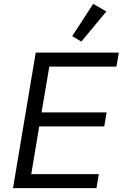

<svg xmlns="http://www.w3.org/2000/svg" viewBox="-20 -969 640 989"><path d="M47 0 164 -698H592L580 -626H234L194 -390H529L517 -318H182L141 -72H489L477 0ZM399 -755 352 -783 460 -949 528 -910Z"/></svg>

Font: iA Writer Duo S
Style: Italic
Weight: 400
Italic angle: -9.5°
Designer: Mike Abbink, Paul van der Laan, Pieter van Rosmalen, Oliver Reichenstein
Foundry: Bold Monday and Information Architects Inc.
Version: Version 2.000